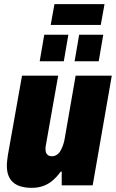

<svg xmlns="http://www.w3.org/2000/svg" viewBox="-20 -892 558 924"><path d="M133 12Q91 12 64.5 -0.5Q38 -13 25.5 -36.5Q13 -60 13 -93Q13 -106 14.5 -119Q16 -132 18 -146L86 -528H260L200 -189Q199 -184 199 -180.5Q199 -177 199 -174Q199 -164 202 -156.5Q205 -149 212 -144.5Q219 -140 229 -140Q242 -140 252.5 -146.5Q263 -153 270 -164.5Q277 -176 282.5 -191Q288 -206 291 -223L344 -528H518L426 0H277V-66H272Q254 -41 233.5 -23.5Q213 -6 188 3Q163 12 133 12ZM171 -597 193 -725H309L287 -597ZM339 -597 361 -725H477L455 -597ZM224 -772 242 -872H483L465 -772Z"/></svg>

Font: Archivo Condensed Black
Style: Italic
Weight: 900
Width: 3
Italic angle: -10°
Designer: Hector Gatti
Foundry: Omnibus-Type
Version: Version 2.001